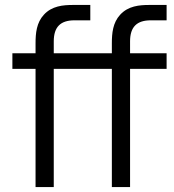

<svg xmlns="http://www.w3.org/2000/svg" viewBox="-20 -755 702 775"><path d="M197 0V-477H431.5V0H505V-477H652.5V-540H505V-588C505 -646.5 532.5 -673 588.5 -673H652.5V-735H583.5C542 -735 497.5 -731 465 -695.5C435.5 -663.5 431.5 -621.5 431.5 -580V-540H197V-588C197 -646.5 224.5 -673 280.5 -673H344.5V-735H275.5C234 -735 189.5 -731 157 -695.5C127.5 -663.5 123.5 -621.5 123.5 -580V-540H30V-477H123.5V0Z"/></svg>

Font: Manrope
Style: Regular
Weight: 400
Designer: Mikhail Sharanda
Foundry: Mikhail Sharanda
Version: Version 4.505